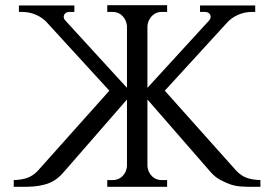

<svg xmlns="http://www.w3.org/2000/svg" viewBox="-20 -721 1064 741"><path d="M470 -337 227 -58Q209 -37 191 -25.5Q173 -14 151.5 -8.5Q130 -3 111.5 -1.5Q93 0 82 0H33V-26Q65 -27 86.5 -35Q108 -43 126 -62L402 -371L164 -631Q147 -651 121 -663Q95 -675 65 -675H53V-700H267V-675H249Q238 -675 232 -669.5Q226 -664 226 -656Q226 -649 232 -642L470 -382V-621Q468 -643 453 -659Q438 -675 415 -675H394V-701H625V-675H604Q581 -675 566 -659Q551 -643 549 -621V-382L787 -642Q793 -649 793 -656Q793 -664 787 -669.5Q781 -675 770 -675H752V-700H965V-675H953Q923 -675 897 -663Q871 -651 854 -631L616 -371L892 -62Q910 -43 931.5 -35Q953 -27 985 -26V0H936Q925 0 906.5 -1.5Q888 -3 871.5 -8.5Q855 -14 832.5 -25.5Q810 -37 792 -58L549 -337V-79Q551 -57 566 -41.5Q581 -26 604 -26H625V0H394V-26H415Q438 -26 453 -41.5Q468 -57 470 -79Z"/></svg>

Font: Constantine
Style: Regular
Weight: 400
Designer: Dukom Design
Version: Version 1.001;PS 001.001;hotconv 1.0.56;makeotf.lib2.0.21325